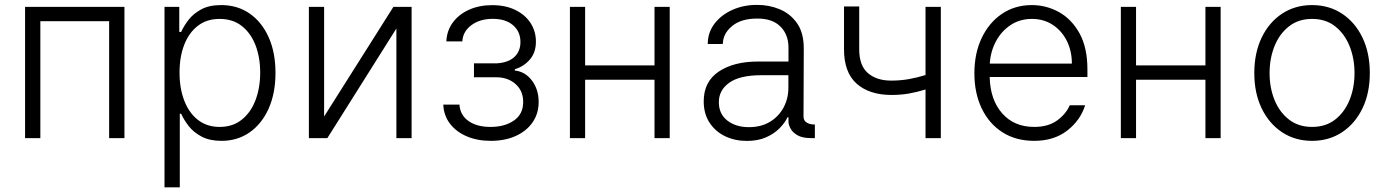

<svg xmlns="http://www.w3.org/2000/svg" viewBox="-20 -574 5769 798"><path d="M84.2 0V-545.5H497.2V0H433.6V-485.8H147.7V0Z M663.7 204.5V-545.5H725.1V-441.4H733Q744 -465.9 763.8 -491.7Q783.7 -517.4 816.6 -535.2Q849.4 -552.9 899.5 -552.9Q967 -552.9 1017.8 -517.6Q1068.5 -482.2 1096.8 -418.9Q1125 -355.5 1125 -271.3Q1125 -186.8 1096.8 -123.2Q1068.5 -59.7 1017.9 -24.1Q967.3 11.4 900.6 11.4Q851.2 11.4 817.8 -6.4Q784.4 -24.1 764.2 -50.2Q744 -76.3 733 -101.2H727.3V204.5ZM726.2 -272.4Q726.2 -206.7 745.9 -155.5Q765.6 -104.4 802.9 -75.5Q840.2 -46.5 892.8 -46.5Q947.1 -46.5 984.7 -76.5Q1022.4 -106.5 1041.9 -157.7Q1061.4 -208.8 1061.4 -272.4Q1061.4 -335.2 1042.1 -385.7Q1022.7 -436.1 985.3 -465.7Q947.8 -495.4 892.8 -495.4Q839.5 -495.4 802.4 -466.8Q765.3 -438.2 745.7 -388Q726.2 -337.7 726.2 -272.4Z M1327.1 -89.8 1615.1 -545.5H1690.7V0H1627.5V-455.6L1340.6 0H1263.8V-545.5H1327.1Z M1822.4 -139.2H1889.6Q1892.4 -95.5 1927.2 -71Q1962 -46.5 2018.8 -46.5Q2077.4 -46.5 2115.9 -73Q2154.5 -99.4 2154.5 -150.2Q2154.5 -196 2123.4 -224.1Q2092.3 -252.1 2045.1 -252.8H1949.9V-310.7H2044Q2092.7 -313.6 2117.9 -337.2Q2143.1 -360.8 2143.1 -399.1Q2143.1 -442.8 2112.2 -469.3Q2081.3 -495.7 2028.4 -495.7Q1974.8 -495.7 1939.3 -469.5Q1903.8 -443.2 1901.6 -402H1835.2Q1837 -446.4 1861.9 -480.3Q1886.7 -514.2 1929.2 -533.4Q1971.6 -552.6 2025.6 -552.6Q2081 -552.6 2121.8 -532.7Q2162.6 -512.8 2185 -478.5Q2207.4 -444.2 2207.4 -400.9Q2207.4 -355.8 2182.5 -326.9Q2157.7 -297.9 2119.7 -286.2V-280.9Q2163 -276.3 2190.9 -239.2Q2218.8 -202.1 2218.8 -150.2Q2218.8 -101.9 2193.5 -65.5Q2168.3 -29.1 2123.6 -8.9Q2078.8 11.4 2019.9 11.4Q1963.4 11.4 1919.4 -7.6Q1875.4 -26.6 1849.8 -60.5Q1824.2 -94.5 1822.4 -139.2Z M2411.9 -545.5V-302.2H2700.3V-545.5H2763.5V0H2700.3V-242.5H2411.9V0H2348.7V-545.5Z M3084.2 11.7Q3034.8 11.7 2994.1 -7.6Q2953.5 -27 2929.2 -63.9Q2904.8 -100.9 2904.8 -153.1Q2904.8 -234.4 2967.3 -276.5Q3029.8 -318.5 3131.4 -318.2H3257.1V-376.4Q3257.1 -430.4 3223.5 -463.8Q3190 -497.2 3127.8 -496.8Q3060.4 -497.2 3022.4 -465.4Q2984.4 -433.6 2984.4 -391.3L2921.5 -391Q2921.9 -439.6 2950.1 -476.2Q2978.3 -512.8 3025 -533.4Q3071.7 -554 3126.8 -553.6Q3175.1 -554 3219.5 -536Q3263.8 -518.1 3292.4 -478Q3321 -437.9 3320.7 -370.7L3319.6 -89.8Q3319.6 -73.2 3332.4 -64.8Q3345.2 -56.5 3364.7 -56.5H3366.8V0H3350.9Q3313.9 0 3293.5 -12.4Q3273.1 -24.9 3265.1 -40.8Q3257.1 -56.8 3257.1 -67.8V-86.6H3253.2Q3242.2 -63.2 3219.6 -40.5Q3197.1 -17.8 3163.4 -3Q3129.6 11.7 3084.2 11.7ZM3092.3 -45.5Q3143.1 -45.5 3179.9 -67.6Q3216.6 -89.8 3236.7 -127.1Q3256.7 -164.4 3256.7 -209.2V-261.4H3144.5Q3054.7 -261.4 3011.2 -230.3Q2967.7 -199.2 2967.7 -149.5Q2967.7 -100.1 3003.2 -72.8Q3038.7 -45.5 3092.3 -45.5Z M3890.3 -545.5V0H3826.7V-202.1Q3791.2 -191.1 3757.5 -185.2Q3723.7 -179.3 3684.7 -179.3Q3592.7 -179.7 3540.3 -226.4Q3487.9 -273.1 3487.9 -369.3V-547.2H3551.1V-369.3Q3551.1 -301.1 3587.4 -270.1Q3623.6 -239 3683.9 -239Q3722.7 -239 3757.5 -245.2Q3792.3 -251.4 3826.7 -262.1V-545.5Z M4278.4 11.4Q4202.1 11.4 4146.3 -24.3Q4090.6 -60 4060.2 -123.4Q4029.8 -186.8 4029.8 -269.5Q4029.8 -352.3 4060.2 -416.2Q4090.6 -480.1 4144.4 -516.5Q4198.2 -552.9 4268.8 -552.9Q4328.1 -552.9 4380.9 -524Q4433.6 -495 4466.6 -435.7Q4499.6 -376.4 4499.6 -285.2V-253.9H4093.4Q4095.5 -159.4 4145.2 -103Q4195 -46.5 4278.4 -46.5Q4336.6 -46.5 4373.6 -73.3Q4410.5 -100.1 4426.1 -136.4H4490.1Q4470.5 -73.9 4415.5 -31.2Q4360.4 11.4 4278.4 11.4ZM4093.8 -309.7H4435Q4435 -362.2 4413.9 -404.3Q4392.8 -446.4 4355.3 -470.9Q4317.8 -495.4 4268.8 -495.4Q4219.1 -495.4 4180.8 -470.2Q4142.4 -445 4119.7 -402.7Q4096.9 -360.4 4093.8 -309.7Z M4701.7 -545.5V-302.2H4990.1V-545.5H5053.3V0H4990.1V-242.5H4701.7V0H4638.5V-545.5Z M5433.2 11.4Q5362.6 11.4 5308.4 -24.5Q5254.3 -60.4 5223.7 -123.8Q5193.2 -187.1 5193.2 -270.2Q5193.2 -354 5223.7 -417.6Q5254.3 -481.2 5308.4 -517Q5362.6 -552.9 5433.2 -552.9Q5503.9 -552.9 5558.1 -517Q5612.2 -481.2 5642.8 -417.6Q5673.3 -354 5673.3 -270.2Q5673.3 -187.1 5642.8 -123.8Q5612.2 -60.4 5558.1 -24.5Q5503.9 11.4 5433.2 11.4ZM5433.2 -46.5Q5490.1 -46.5 5529.3 -77.1Q5568.5 -107.6 5589.1 -158.4Q5609.7 -209.2 5609.7 -270.2Q5609.7 -331.3 5589.1 -382.5Q5568.5 -433.6 5529.3 -464.5Q5490.1 -495.4 5433.2 -495.4Q5376.8 -495.4 5337.4 -464.5Q5297.9 -433.6 5277.3 -382.5Q5256.7 -331.3 5256.7 -270.2Q5256.7 -209.2 5277.3 -158.4Q5297.9 -107.6 5337.4 -77.1Q5376.8 -46.5 5433.2 -46.5Z"/></svg>

Font: Inter Zeller Light
Style: Regular
Weight: 300
Designer: Rasmus Andersson; Joe Bland
Foundry: zeller
Version: Version 3.015;git-dec3a8cb1